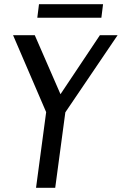

<svg xmlns="http://www.w3.org/2000/svg" viewBox="-20 -891 578 911"><path d="M145 -724 267 -444 454 -724H538L290 -358L242 0H151L199 -359L42 -724ZM165 -871H469L461 -807H157Z"/></svg>

Font: Rosario Light
Style: Italic
Weight: 300
Italic angle: -8.05°
Designer: Hector Gatti
Foundry: Omnibus Type
Version: Version 1.101; ttfautohint (v1.8.1.43-b0c9)